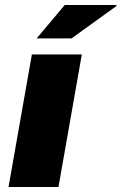

<svg xmlns="http://www.w3.org/2000/svg" viewBox="-20 -745 484 765"><path d="M126 -592H265L444 -721L443 -725H238ZM14 0H213L306 -528H107Z"/></svg>

Font: Archivo Black
Style: Italic
Weight: 900
Italic angle: -10°
Designer: Hector Gatti
Foundry: Omnibus-Type
Version: Version 2.001